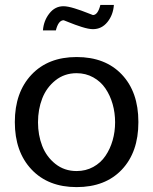

<svg xmlns="http://www.w3.org/2000/svg" viewBox="-20 -743 620 777"><path d="M445.8 -248Q445.8 -286.6 435.8 -321.8Q425.8 -356.9 406.7 -385Q387.7 -413.1 357.4 -429.9Q327.1 -446.8 290 -446.8Q240.7 -446.8 204.3 -417.7Q168 -388.7 150.9 -344.5Q133.8 -300.3 133.8 -248Q133.8 -196.3 150.9 -152.3Q168 -108.4 204.3 -79.6Q240.7 -50.8 290 -50.8Q327.1 -50.8 357.4 -67.4Q387.7 -84 406.7 -112.1Q425.8 -140.1 435.8 -175Q445.8 -210 445.8 -248ZM540 -250V-248Q540 -127.4 473.1 -56.6Q406.2 14.2 290 14.2Q174.8 14.2 107.4 -57.4Q40 -128.9 40 -249Q40 -369.1 107.4 -440.7Q174.8 -512.2 290 -512.2Q406.2 -512.2 473.1 -441.4Q540 -370.6 540 -250ZM153.8 -620.1Q156.7 -659.2 179.7 -688.5Q202.6 -717.8 236.8 -717.8Q253.9 -717.8 282.2 -709Q310.5 -700.2 332.5 -691.2Q354.5 -682.1 356 -682.1Q376 -682.1 386.2 -723.1H440.9Q438 -682.6 414.8 -653.8Q391.6 -625 356 -625Q338.9 -625 310.5 -634Q282.2 -643.1 260.5 -652.1Q238.8 -661.1 237.8 -661.1Q216.3 -661.1 206.1 -620.1Z"/></svg>

Font: Perun
Style: Regular
Weight: 400
Version: Version 1.0000